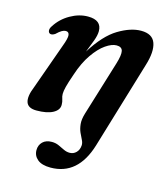

<svg xmlns="http://www.w3.org/2000/svg" viewBox="-107 -544 755 872"><g transform="rotate(15 270.5 -108.5)"><path d="M385.5 93.5Q339.5 244.5 211 244.5Q170.5 244.5 150 227.5Q129.5 210.5 129.5 184Q129.5 160.5 145 145.2Q160.5 130 188 130Q206 130 220.8 136.8Q235.5 143.5 249.2 150.2Q263 157 278 157Q295.5 157 308.2 144.5Q321 132 322.5 110Q323 98 316.2 85Q309.5 72 302.2 55.8Q295 39.5 292.8 18Q290.5 -3.5 299.5 -33L378.5 -290.5Q391.5 -333 387.2 -351.2Q383 -369.5 358.5 -369.5Q336 -369.5 307.2 -349.5Q278.5 -329.5 250.8 -289.5Q223 -249.5 203.5 -190Q189 -148.5 183.8 -127.5Q178.5 -106.5 178.5 -93.5Q178.5 -81.5 182.8 -70Q187 -58.5 187 -43.5Q187 -19 159.2 -4.2Q131.5 10.5 82.5 10.5Q43 10.5 34.2 -15.2Q25.5 -41 45 -88.5L122 -304Q137 -343.5 135 -358.2Q133 -373 118.5 -373Q110 -373 100 -367.2Q90 -361.5 75.5 -347.5Q61.5 -338.5 52.5 -342Q44.5 -345.5 43.8 -355.5Q43 -365.5 51.5 -377.5Q76 -416 116.8 -439.2Q157.5 -462.5 199.5 -462.5Q263.5 -462.5 263.5 -410.5Q263.5 -391.5 253.8 -365.2Q244 -339 231 -306.5Q285 -393 342.8 -427.8Q400.5 -462.5 449 -462.5Q502.5 -462.5 516.2 -424Q530 -385.5 509.5 -319Z"/></g></svg>

Font: Fraunces 72pt Soft SemiBold
Style: Italic
Weight: 600
Italic angle: -16°
Version: Version 1.000;[b76b70a41]